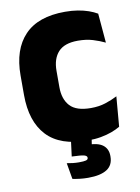

<svg xmlns="http://www.w3.org/2000/svg" viewBox="-93 -716 713 981"><g transform="rotate(-10 263.0 -226.0)"><path d="M315.5 14.5Q172.5 14.5 103.2 -59.5Q34 -133.5 34 -271V-372Q34 -507 103.8 -580.2Q173.5 -653.5 313.5 -653.5Q349.5 -653.5 379.8 -648.5Q410 -643.5 435 -634.8Q460 -626 479.5 -614.5L492.5 -462Q463.5 -476 429.8 -486.2Q396 -496.5 352.5 -496.5Q283 -496.5 251 -461.5Q219 -426.5 219 -364V-278.5Q219 -216.5 251.5 -181.2Q284 -146 359.5 -146Q401.5 -146 435 -156.8Q468.5 -167.5 497.5 -182.5L484.5 -27Q465.5 -15.5 439.8 -6Q414 3.5 383 9Q352 14.5 315.5 14.5ZM339.5 -16 326 71 259.5 37Q271.5 36 283 35.8Q294.5 35.5 306 35.5Q362.5 35.5 388.5 55.2Q414.5 75 414.5 112V115Q414.5 160 381.5 181.2Q348.5 202.5 284 202.5Q261 202.5 240.2 200Q219.5 197.5 203 194L188.5 110Q203.5 113 220 114.8Q236.5 116.5 251 116.5Q276 116.5 287.2 113.5Q298.5 110.5 298.5 101.5V100.5Q298.5 91 283.5 86.8Q268.5 82.5 221.5 81Q221 81 220.5 81Q220 81 219.5 81L232 -16Z"/></g></svg>

Font: Anek Odia Medium ExtraBold
Style: Regular
Weight: 800
Version: Version 1.003